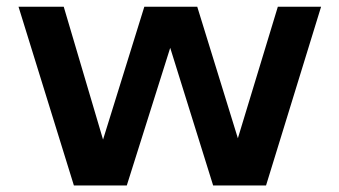

<svg xmlns="http://www.w3.org/2000/svg" viewBox="-20 -566 1036 586"><path d="M205.5 0 36.5 -545.5H174.5L294.5 -140L420.5 -545.5H582L706 -144L828 -545.5H960L792 0H630.5L499.5 -420L367 0Z"/></svg>

Font: Encode Sans Expanded Expanded SemiBold
Style: Regular
Weight: 600
Width: 7
Designer: Multiple Designers
Foundry: Impallari Type
Version: Version 3.000; ttfautohint (v1.8.3) -l 8 -r 50 -G 200 -x 14 